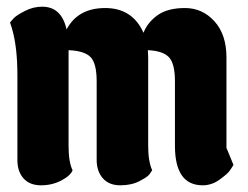

<svg xmlns="http://www.w3.org/2000/svg" viewBox="-20 -554 740 574"><path d="M185 -118Q185 -69 197 -45Q191 -29 163.5 -14.5Q136 0 102.5 0Q69 0 50.5 -20.5Q32 -41 32 -76V-330Q32 -413 16 -468L10 -487Q14 -492 21.5 -500Q29 -508 54 -521Q79 -534 106 -534Q164 -534 179 -466Q213 -530 294.5 -530Q376 -530 409 -456Q421 -487 451 -508.5Q481 -530 533 -530Q585 -530 621 -490.5Q657 -451 657 -382V-112L678 -61Q674 -54 667 -44Q660 -34 636.5 -17Q613 0 586 0Q503 0 503 -118V-311Q503 -364 485 -383Q467 -402 422 -404L423 -382V-118Q423 -71 435 -45Q432 -40 426.5 -32.5Q421 -25 397 -12.5Q373 0 339.5 0Q306 0 287.5 -21Q269 -42 269 -76V-311Q269 -364 251 -383Q233 -402 185 -404Z"/></svg>

Font: Chela One Cyrilic
Style: Regular
Weight: 400
Designer: Miguel Hernandez
Foundry: LatinoType
Version: Version 1.001